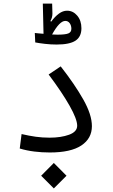

<svg xmlns="http://www.w3.org/2000/svg" viewBox="-20 -843 626 1064"><path d="M255.9 2Q211.9 2 170.2 -3.2Q128.4 -8.3 89.4 -20L99.6 -100.1Q141.6 -90.3 178.2 -85.2Q214.8 -80.1 254.9 -80.1Q317.9 -80.1 362.8 -96.4Q407.7 -112.8 407.7 -146.5Q407.7 -182.6 365.5 -257.3Q323.2 -332 249.5 -430.2L316.4 -475.1Q393.6 -376.5 441.4 -292Q489.3 -207.5 489.3 -144Q489.3 -75.7 430.9 -36.9Q372.6 2 255.9 2ZM278.3 201.2 208 130.9 278.3 60.1 348.6 130.9ZM293.9 -596.2Q260.7 -596.2 229.5 -599.9Q198.2 -603.5 175.3 -607.9L172.9 -660.2Q181.6 -659.2 194.3 -658Q207 -656.7 221.2 -655.8L217.3 -823.2H269L270.5 -769Q271 -747.1 259.3 -726.1L263.7 -723.1Q284.7 -751.5 306.6 -767.6Q328.6 -783.7 351.6 -783.7Q384.8 -783.7 408 -756.3Q431.2 -729 431.2 -686.5Q431.2 -639.2 398.4 -617.7Q365.7 -596.2 293.9 -596.2ZM268.6 -651.9Q287.6 -650.9 298.3 -650.9Q341.8 -650.9 358.6 -657.7Q375.5 -664.6 375.5 -683.6Q375.5 -701.2 366.5 -714.1Q357.4 -727.1 341.8 -727.1Q310.1 -727.1 268.6 -651.9Z"/></svg>

Font: CaskaydiaMono NF SemiLight
Style: Regular
Weight: 350
Designer: Aaron Bell
Foundry: Saja Typeworks
Version: Version 2111.001; ttfautohint (v1.8.4);Nerd Fonts 3.1.1